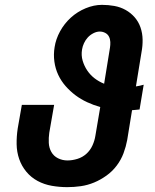

<svg xmlns="http://www.w3.org/2000/svg" viewBox="-20 -763 640 791"><path d="M257 8Q225 8 193.5 2.5Q162 -3 135 -17.5Q108 -32 88.5 -55.5Q69 -79 59 -108Q49 -137 48.5 -169Q48 -201 53 -234L70 -331H203L183 -216Q180 -195 181 -174.5Q182 -154 191.5 -137Q201 -120 219 -111Q237 -102 258 -102Q278 -102 299 -108.5Q320 -115 336 -129.5Q352 -144 361 -164Q370 -184 373 -204L393 -322Q365 -330 339 -342Q313 -354 291 -370.5Q269 -387 250.5 -408Q232 -429 220 -454.5Q208 -480 204 -509.5Q200 -539 205 -569Q210 -602 227.5 -634Q245 -666 272 -690.5Q299 -715 333 -729Q367 -743 400 -743Q426 -743 451 -738.5Q476 -734 497.5 -722Q519 -710 535 -691.5Q551 -673 559 -649.5Q567 -626 567.5 -600Q568 -574 563 -548L540 -407Q548 -408 556.5 -410Q565 -412 572 -414L555 -312Q548 -311 540 -310.5Q532 -310 524 -309L504 -186Q499 -159 489 -132Q479 -105 461 -81Q443 -57 418.5 -39.5Q394 -22 367.5 -11Q341 0 313 4Q285 8 257 8ZM409 -418 433 -566Q435 -578 434.5 -590Q434 -602 429 -612Q424 -622 413.5 -627.5Q403 -633 391 -633Q378 -633 364.5 -626Q351 -619 341.5 -608.5Q332 -598 326 -585Q320 -572 318 -559Q314 -535 320.5 -513Q327 -491 339.5 -472.5Q352 -454 369.5 -440.5Q387 -427 409 -418Z"/></svg>

Font: Iosevka Extrabold Extended
Style: Italic
Weight: 800
Width: 7
Italic angle: -9°
Monospace: yes
Designer: Belleve Invis
Foundry: Belleve Invis
Version: Version 32.5.0; ttfautohint (v1.8.4)